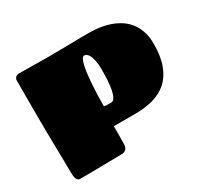

<svg xmlns="http://www.w3.org/2000/svg" viewBox="-139 -864 1117 1055"><g transform="rotate(-30 419.5 -336.5)"><path d="M58.1 -645Q58.1 -654.3 66.4 -662.6Q74.7 -670.9 84 -670.9Q150.9 -670.9 199.2 -669.9Q247.6 -668.9 282.7 -668.9Q337.4 -668.9 399.2 -670.4Q460.9 -671.9 534.7 -671.9Q562 -671.9 593 -668.2Q624 -664.6 654.8 -654.8Q685.5 -645 713.9 -628.4Q742.2 -611.8 763.7 -586.4Q785.2 -561 798.1 -525.4Q811 -489.7 811 -441.9Q811 -363.3 791 -309.1Q771 -254.9 734.4 -221.7Q697.8 -188.5 646 -173.8Q594.2 -159.2 530.8 -159.2H394Q394.5 -141.6 394.8 -130.9Q395 -120.1 394.8 -109.9Q394.5 -99.6 394.3 -87.4Q394 -75.2 394 -55.2Q394 -37.1 390.4 -26.9Q386.7 -16.6 379.6 -11.5Q372.6 -6.3 362.3 -5.1Q352.1 -3.9 338.9 -3.9Q304.2 -3.9 278.1 -3.4Q252 -2.9 225.3 -2.4Q198.7 -2 167.2 -1.5Q135.7 -1 89.8 -1Q80.6 -1 75.2 -6.8Q69.8 -12.7 67.1 -21.7Q64.5 -30.8 63.7 -41.5Q63 -52.2 63 -62Q63 -85.4 62.3 -126.2Q61.5 -167 60.5 -216.8Q59.6 -266.6 58.8 -320.8Q58.1 -375 58.1 -424.8ZM401.9 -282.2Q401.9 -281.2 407.2 -280.3Q411.1 -279.3 420.4 -279.1Q429.7 -278.8 446.8 -278.8Q458.5 -278.8 466.3 -290Q474.1 -301.3 479.2 -318.6Q484.4 -335.9 487.1 -357.4Q489.7 -378.9 491 -399.4Q492.2 -419.9 492.4 -437.3Q492.7 -454.6 492.7 -463.9Q492.7 -465.3 492.4 -474.4Q492.2 -483.4 491 -496.1Q489.7 -508.8 487.1 -522.9Q484.4 -537.1 479.2 -549.1Q474.1 -561 466.1 -569.1Q458 -577.1 446.8 -577.1Q438.5 -577.1 431.9 -564.5Q425.3 -551.8 420.7 -531Q416 -510.3 412.6 -483.9Q409.2 -457.5 407.2 -429.7Q401.9 -364.7 401.9 -282.2Z"/></g></svg>

Font: Sigmar One
Style: Regular
Weight: 400
Version: Version 1.000